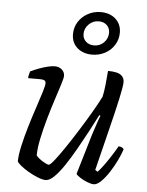

<svg xmlns="http://www.w3.org/2000/svg" viewBox="-54 -798 645 841"><g transform="rotate(5 269.0 -377.0)"><path d="M178 0Q165 0 143.5 -8.5Q122 -17 101.5 -29Q81 -41 66.5 -53Q52 -65 50 -71Q50 -98 59 -138.5Q68 -179 81.5 -224.5Q95 -270 109 -311.5Q123 -353 132 -382.5Q141 -412 141 -422Q141 -431 135 -434.5Q129 -438 117 -438H63Q63 -445 65.5 -454.5Q68 -464 69 -468Q90 -478 109.5 -485Q129 -492 146 -496Q163 -500 175 -500Q194 -500 206.5 -489Q219 -478 219 -460Q219 -453 210 -424Q201 -395 187.5 -354Q174 -313 161 -267Q148 -221 139 -178Q130 -135 130 -104Q142 -90 160.5 -79Q179 -68 186 -68Q192 -68 210 -90.5Q228 -113 253 -150Q278 -187 305 -230Q332 -273 356 -314Q380 -355 395 -385Q400 -406 403.5 -439Q407 -472 409 -500Q430 -500 446 -496.5Q462 -493 471.5 -483Q481 -473 481 -456Q481 -439 469 -384Q457 -329 436.5 -247Q416 -165 391 -63L402 -56Q411 -65 426.5 -86Q442 -107 458 -132Q474 -157 484 -175Q492 -175 498 -172Q504 -169 507 -164Q500 -142 486.5 -114Q473 -86 456 -60Q439 -34 421.5 -17Q404 0 390 0Q378 0 360.5 -7Q343 -14 328.5 -23.5Q314 -33 311 -39L363 -214Q373 -244 380.5 -267Q388 -290 393 -301L388 -304Q371 -270 349 -229Q327 -188 304 -147.5Q281 -107 258.5 -73.5Q236 -40 215.5 -20Q195 0 178 0ZM333 -565Q293 -565 267.5 -587.5Q242 -610 242 -647Q242 -677 257 -701Q272 -725 298 -739.5Q324 -754 355 -754Q396 -754 421 -731Q446 -708 446 -671Q446 -642 431 -617.5Q416 -593 390 -579Q364 -565 333 -565ZM338 -606Q364 -606 381.5 -624Q399 -642 399 -667Q399 -687 385.5 -700Q372 -713 350 -713Q325 -713 306.5 -695Q288 -677 288 -652Q288 -632 302 -619Q316 -606 338 -606Z"/></g></svg>

Font: Texturina Medium 12pt ExtraLight
Style: Italic
Weight: 250
Italic angle: -11°
Version: Version 1.002